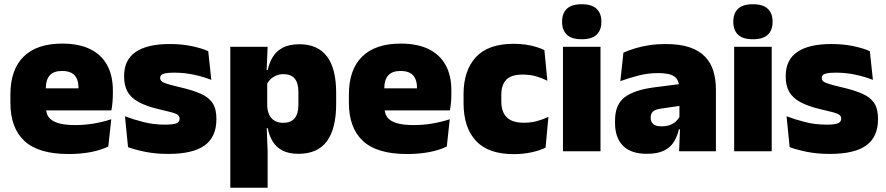

<svg xmlns="http://www.w3.org/2000/svg" viewBox="-20 -713 4178 905"><path d="M303 13Q161.5 13 95.2 -48.5Q29 -110 29 -228.5V-267Q29 -384.5 91.2 -446Q153.5 -507.5 273 -507.5Q352.5 -507.5 405.5 -481.2Q458.5 -455 485.2 -405.8Q512 -356.5 512 -287V-271.5Q512 -251.5 510.2 -230.8Q508.5 -210 505 -192.5H346.5Q348.5 -223 349.2 -250Q350 -277 350 -298.5Q350 -324.5 342 -342.2Q334 -360 317 -369.2Q300 -378.5 273 -378.5Q232.5 -378.5 214.2 -357.5Q196 -336.5 196 -298V-253.5L197 -234.5V-203.5Q197 -188 202.5 -173.5Q208 -159 222.8 -147.8Q237.5 -136.5 264.8 -130Q292 -123.5 335.5 -123.5Q380 -123.5 422.5 -130.8Q465 -138 504.5 -151L490.5 -22.5Q456 -5.5 408.2 3.8Q360.5 13 303 13ZM122.5 -192.5V-296.5H469.5V-192.5Z M773 12.5Q714.5 12.5 666.5 3Q618.5 -6.5 583.5 -19.5L569 -165Q608 -150 655.8 -137.8Q703.5 -125.5 757.5 -125.5Q797 -125.5 811.8 -132Q826.5 -138.5 826.5 -153V-154Q826.5 -165 818 -171.5Q809.5 -178 788.2 -183.8Q767 -189.5 729.5 -198Q668 -212.5 632 -232.8Q596 -253 580.5 -282Q565 -311 565 -351V-355Q565 -431 619.8 -468.2Q674.5 -505.5 779.5 -505.5Q836 -505.5 882.8 -495.8Q929.5 -486 961.5 -472L976 -336.5Q939.5 -351 894.5 -360.8Q849.5 -370.5 802.5 -370.5Q775.5 -370.5 760.8 -367.8Q746 -365 740.5 -359.5Q735 -354 735 -346V-345Q735 -336 742 -329.8Q749 -323.5 768.5 -317.5Q788 -311.5 825.5 -302.5Q887 -288.5 925.5 -271.5Q964 -254.5 982 -227.2Q1000 -200 1000 -153.5V-150.5Q1000 -67.5 944.5 -27.5Q889 12.5 773 12.5Z M1386.5 12Q1342 12 1312.5 -3Q1283 -18 1266 -45.2Q1249 -72.5 1242 -109H1199.5L1239.5 -216.5Q1240 -191 1248.8 -172.5Q1257.5 -154 1274.2 -144Q1291 -134 1315 -134Q1350.5 -134 1368.5 -155.2Q1386.5 -176.5 1386.5 -219V-279Q1386.5 -322 1369 -342.8Q1351.5 -363.5 1316 -363.5Q1297 -363.5 1281 -356.5Q1265 -349.5 1253.5 -337.8Q1242 -326 1236.5 -311.5L1196 -383.5H1242Q1249 -417.5 1266 -445Q1283 -472.5 1313.5 -488.5Q1344 -504.5 1392 -504.5Q1477 -504.5 1520.8 -447.5Q1564.5 -390.5 1564.5 -275.5V-223Q1564.5 -106.5 1520.8 -47.2Q1477 12 1386.5 12ZM1065.5 172V-492.5H1241.5L1235.5 -352L1239.5 -340V-158L1236.5 -128.5L1241.5 0V172Z M1898.5 13Q1757 13 1690.8 -48.5Q1624.5 -110 1624.5 -228.5V-267Q1624.5 -384.5 1686.8 -446Q1749 -507.5 1868.5 -507.5Q1948 -507.5 2001 -481.2Q2054 -455 2080.8 -405.8Q2107.5 -356.5 2107.5 -287V-271.5Q2107.5 -251.5 2105.8 -230.8Q2104 -210 2100.5 -192.5H1942Q1944 -223 1944.8 -250Q1945.5 -277 1945.5 -298.5Q1945.5 -324.5 1937.5 -342.2Q1929.5 -360 1912.5 -369.2Q1895.5 -378.5 1868.5 -378.5Q1828 -378.5 1809.8 -357.5Q1791.5 -336.5 1791.5 -298V-253.5L1792.5 -234.5V-203.5Q1792.5 -188 1798 -173.5Q1803.5 -159 1818.2 -147.8Q1833 -136.5 1860.2 -130Q1887.5 -123.5 1931 -123.5Q1975.5 -123.5 2018 -130.8Q2060.5 -138 2100 -151L2086 -22.5Q2051.5 -5.5 2003.8 3.8Q1956 13 1898.5 13ZM1718 -192.5V-296.5H2065V-192.5Z M2401.5 13.5Q2281 13.5 2223 -49.5Q2165 -112.5 2165 -227V-269.5Q2165 -380.5 2223 -443.5Q2281 -506.5 2401 -506.5Q2430.5 -506.5 2457 -502.8Q2483.5 -499 2506 -492.2Q2528.5 -485.5 2546 -477L2560 -332.5Q2535.5 -345 2507 -353.2Q2478.5 -361.5 2443.5 -361.5Q2389.5 -361.5 2366.2 -337Q2343 -312.5 2343 -266.5V-234Q2343 -186 2368.5 -160.2Q2394 -134.5 2448.5 -134.5Q2482.5 -134.5 2510.2 -142Q2538 -149.5 2565 -162L2551.5 -17Q2524 -3.5 2485 5Q2446 13.5 2401.5 13.5Z M2633.5 0V-492.5H2810.5V0ZM2722 -528Q2673.5 -528 2651.5 -549.8Q2629.5 -571.5 2629.5 -608.5V-612.5Q2629.5 -649.5 2651.5 -671.2Q2673.5 -693 2722 -693Q2770 -693 2792.2 -671.2Q2814.5 -649.5 2814.5 -612.5V-608.5Q2814.5 -571 2792.2 -549.5Q2770 -528 2722 -528Z M3181 0 3186 -126 3182.5 -130.5V-283.5L3181 -301.5Q3181 -336 3158.8 -352.2Q3136.5 -368.5 3083 -368.5Q3034.5 -368.5 2989.8 -357Q2945 -345.5 2904 -330.5L2918.5 -465Q2943.5 -476 2974 -485.2Q3004.5 -494.5 3040.5 -500Q3076.5 -505.5 3117 -505.5Q3185.5 -505.5 3231.2 -489.8Q3277 -474 3304 -445.2Q3331 -416.5 3342.8 -377Q3354.5 -337.5 3354.5 -290V0ZM3028.5 12Q2954.5 12 2916.8 -25.8Q2879 -63.5 2879 -133V-145.5Q2879 -219.5 2924.2 -254.5Q2969.5 -289.5 3069 -302L3194.5 -318L3205 -217L3098.5 -201.5Q3069.5 -197.5 3058.2 -187.8Q3047 -178 3047 -159V-157Q3047 -139.5 3058.8 -128.5Q3070.5 -117.5 3098 -117.5Q3121 -117.5 3137.8 -123.8Q3154.5 -130 3165.8 -140.5Q3177 -151 3183.5 -163.5L3208.5 -103.5H3180Q3172.5 -70 3156.2 -44Q3140 -18 3109.5 -3Q3079 12 3028.5 12Z M3440.5 0V-492.5H3617.5V0ZM3529 -528Q3480.5 -528 3458.5 -549.8Q3436.5 -571.5 3436.5 -608.5V-612.5Q3436.5 -649.5 3458.5 -671.2Q3480.5 -693 3529 -693Q3577 -693 3599.2 -671.2Q3621.5 -649.5 3621.5 -612.5V-608.5Q3621.5 -571 3599.2 -549.5Q3577 -528 3529 -528Z M3891.5 12.5Q3833 12.5 3785 3Q3737 -6.5 3702 -19.5L3687.5 -165Q3726.5 -150 3774.2 -137.8Q3822 -125.5 3876 -125.5Q3915.5 -125.5 3930.2 -132Q3945 -138.5 3945 -153V-154Q3945 -165 3936.5 -171.5Q3928 -178 3906.8 -183.8Q3885.5 -189.5 3848 -198Q3786.5 -212.5 3750.5 -232.8Q3714.5 -253 3699 -282Q3683.5 -311 3683.5 -351V-355Q3683.5 -431 3738.2 -468.2Q3793 -505.5 3898 -505.5Q3954.5 -505.5 4001.2 -495.8Q4048 -486 4080 -472L4094.5 -336.5Q4058 -351 4013 -360.8Q3968 -370.5 3921 -370.5Q3894 -370.5 3879.2 -367.8Q3864.5 -365 3859 -359.5Q3853.5 -354 3853.5 -346V-345Q3853.5 -336 3860.5 -329.8Q3867.5 -323.5 3887 -317.5Q3906.5 -311.5 3944 -302.5Q4005.5 -288.5 4044 -271.5Q4082.5 -254.5 4100.5 -227.2Q4118.5 -200 4118.5 -153.5V-150.5Q4118.5 -67.5 4063 -27.5Q4007.5 12.5 3891.5 12.5Z"/></svg>

Font: Anek Odia ExtraBold
Style: Regular
Weight: 800
Designer: Yesha Goshar & Mahesh Sahu (Odia), Yesha Goshar (Latin)
Foundry: Ek Type
Version: Version 1.003